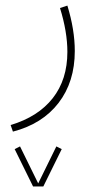

<svg xmlns="http://www.w3.org/2000/svg" viewBox="-20 -220 353 697"><path d="M100.1 457 33.2 321.3 52.7 311.5 118.7 445.8 184.6 311.5 204.1 321.3 137.2 457ZM26.9 257.8 18.6 233.9Q118.2 204.1 171.4 136.5Q224.6 68.8 224.6 -31.7Q224.6 -104.5 197.8 -190.9L224.6 -199.7Q251.5 -111.8 251.5 -34.7Q251.5 77.1 192.6 153.6Q133.8 230 26.9 257.8Z"/></svg>

Font: Vazirmatn FD Thin
Style: Regular
Weight: 100
Designer: Saber Rastikerdar
Foundry: Saber Rastikerdar
Version: Version 33.003